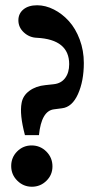

<svg xmlns="http://www.w3.org/2000/svg" viewBox="-20 -687 376 729"><path d="M74.7 -173.8Q53.7 -252.9 62 -295.9Q66.9 -324.2 91.8 -342.3Q116.7 -360.4 152.3 -363.8L183.6 -367.2Q211.9 -370.1 227.3 -390.6Q242.7 -411.1 242.7 -443.4Q242.7 -537.1 120.1 -543.5Q91.8 -544.4 70.8 -563.7Q49.8 -583 49.8 -609.9Q49.8 -635.3 68.8 -651.1Q87.9 -667 121.1 -667Q152.8 -667 184.6 -650.9Q216.3 -634.8 241.7 -606.7Q267.1 -578.6 282.7 -536.9Q298.3 -495.1 298.3 -447.8Q298.3 -379.4 276.1 -329.8Q253.9 -280.3 215.3 -275.9L185.5 -272Q137.2 -266.6 127.9 -173.8ZM100.1 -134.8Q132.8 -134.8 156 -111.6Q179.2 -88.4 179.2 -55.2Q179.2 -22.9 156.2 -0.5Q133.3 22 101.1 22Q68.8 22 45.7 -1Q22.5 -23.9 22.5 -56.6Q22.5 -89.4 45.2 -112.1Q67.9 -134.8 100.1 -134.8Z"/></svg>

Font: Elstob 18pt
Style: Bold
Weight: 700
Designer: Peter S. Baker
Version: Version 1.015